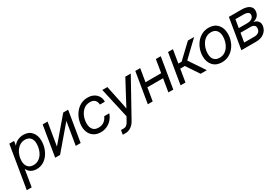

<svg xmlns="http://www.w3.org/2000/svg" viewBox="60 -1571 4110 2818"><g transform="rotate(-30 2115.5 -161.5)"><path d="M-15.1 204.1 104 -515.6H185.1L173.3 -440.9H173.8Q204.6 -485.4 251 -505.4Q297.4 -525.4 345.7 -525.4Q434.6 -525.4 484.6 -468Q534.7 -410.6 534.7 -315.9Q534.7 -255.9 516.4 -197.8Q498 -139.6 463.4 -92.8Q428.7 -45.9 379.4 -18.1Q330.1 9.8 267.6 9.8Q215.8 9.8 176 -13.2Q136.2 -36.1 115.7 -82H115.2L67.9 204.1ZM256.8 -64.9Q303.7 -64.9 340.1 -86.4Q376.5 -107.9 401.4 -143.8Q426.3 -179.7 439 -224.4Q451.7 -269 451.7 -315.4Q451.7 -382.8 418.9 -417Q386.2 -451.2 331.1 -451.2Q283.7 -451.2 246.8 -429.4Q210 -407.7 184.3 -371.8Q158.7 -335.9 145.5 -292Q132.3 -248 132.3 -204.1Q132.3 -139.2 165 -102.1Q197.8 -64.9 256.8 -64.9Z M1015.6 0H932.6L996.1 -384.3H994.6L667 0H584L669.4 -515.6H752.4L688.5 -130.9H689.9L1018.1 -515.6H1101.1Z M1355 11.7Q1292.5 11.7 1246.3 -14.9Q1200.2 -41.5 1175.3 -89.4Q1150.4 -137.2 1150.4 -200.7Q1150.4 -261.2 1170.2 -319.3Q1189.9 -377.4 1227.3 -424.6Q1264.6 -471.7 1316.9 -499.5Q1369.1 -527.3 1434.1 -527.3Q1492.7 -527.3 1536.6 -504.2Q1580.6 -481 1604.5 -440.4Q1628.4 -399.9 1626.5 -347.7H1542.5Q1541 -393.1 1514.9 -422.6Q1488.8 -452.1 1431.6 -452.1Q1369.1 -452.1 1325 -415.8Q1280.8 -379.4 1257.6 -322.3Q1234.4 -265.1 1234.4 -202.6Q1234.4 -138.2 1265.4 -100.8Q1296.4 -63.5 1357.4 -63.5Q1415.5 -63.5 1453.6 -92Q1491.7 -120.6 1511.7 -168H1597.2Q1581.5 -117.2 1546.6 -76.4Q1511.7 -35.6 1462.4 -12Q1413.1 11.7 1355 11.7Z M1611.8 204.1 1624 130.9H1674.8Q1721.2 130.9 1754.9 68.8L1794.9 -4.4L1680.2 -515.6H1766.1L1828.1 -218.8Q1834 -189.9 1839.8 -160.9Q1845.7 -131.8 1850.6 -103Q1865.7 -131.8 1880.9 -160.9Q1896 -189.9 1911.6 -218.8L2070.3 -515.6H2162.6L1823.7 95.7Q1795.9 146 1752.7 175Q1709.5 204.1 1662.6 204.1Z M2322.3 -515.6 2286.1 -296.9H2551.8L2587.9 -515.6H2670.9L2585.4 0H2502.4L2538.6 -218.8H2272.9L2236.8 0H2153.8L2239.3 -515.6Z M2709 0 2794.4 -515.6H2877.4L2840.3 -293H2896L3130.9 -515.6H3236.8L2975.6 -266.6L3154.3 0H3048.8L2904.8 -214.8H2827.6L2792 0Z M3407.2 11.7Q3312 11.7 3257.6 -47.9Q3203.1 -107.4 3203.1 -203.1Q3203.1 -264.6 3223.1 -322.8Q3243.2 -380.9 3280.5 -427Q3317.9 -473.1 3370.1 -500.2Q3422.4 -527.3 3486.3 -527.3Q3581.5 -527.3 3635.7 -467.3Q3689.9 -407.2 3689.9 -310.5Q3689.9 -248.5 3669.9 -190.7Q3649.9 -132.8 3612.5 -87.2Q3575.2 -41.5 3523.2 -14.9Q3471.2 11.7 3407.2 11.7ZM3409.7 -63.5Q3458 -63.5 3494.9 -85.2Q3531.7 -106.9 3556.9 -143.3Q3582 -179.7 3594.7 -223.9Q3607.4 -268.1 3607.4 -312.5Q3607.4 -377.4 3575.7 -414.8Q3543.9 -452.1 3483.9 -452.1Q3437 -452.1 3400.4 -430.7Q3363.8 -409.2 3338.4 -373Q3313 -336.9 3299.6 -292.2Q3286.1 -247.6 3286.1 -201.2Q3286.1 -137.2 3317.6 -100.3Q3349.1 -63.5 3409.7 -63.5Z M3739.7 0 3825.2 -515.6H4040Q4127.9 -515.6 4173.8 -480Q4219.7 -444.3 4208.5 -378.4Q4200.7 -332.5 4171.1 -306.4Q4141.6 -280.3 4098.1 -271Q4126.5 -266.6 4149.9 -252.2Q4173.3 -237.8 4185.3 -211.7Q4197.3 -185.5 4190.4 -146Q4179.7 -81.1 4125.7 -40.5Q4071.8 0 3988.8 0ZM3831.5 -77.1H4001.5Q4045.9 -77.1 4072.8 -95.9Q4099.6 -114.7 4105 -148.9Q4111.8 -187.5 4091.3 -208.3Q4070.8 -229 4026.9 -229H3856.9ZM3868.7 -300.3H4008.3Q4058.1 -300.3 4088.1 -319.1Q4118.2 -337.9 4123.5 -372.6Q4128.9 -404.3 4104 -421.4Q4079.1 -438.5 4027.3 -438.5H3891.6Z"/></g></svg>

Font: Inter Display
Style: Italic
Weight: 400
Italic angle: -9.39999°
Designer: Rasmus Andersson
Foundry: rsms
Version: Version 4.000;git-a52131595